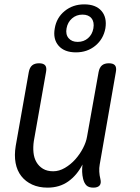

<svg xmlns="http://www.w3.org/2000/svg" viewBox="-20 -850 640 880"><path d="M408 10Q387 10 376.5 0Q366 -10 361 -30Q357 -46 356.5 -62.5Q356 -79 358 -96Q333 -47 293 -18.5Q253 10 198 10Q158 10 127.5 -4Q97 -18 77.5 -43Q58 -68 51.5 -103Q45 -138 52 -181L112 -520Q116 -541 127.5 -550.5Q139 -560 159 -560Q179 -560 187 -550.5Q195 -541 191 -520L135 -203Q131 -176 133.5 -151Q136 -126 147 -107Q158 -88 177 -76.5Q196 -65 224 -65Q251 -65 277.5 -80.5Q304 -96 325 -119.5Q346 -143 360.5 -171Q375 -199 379 -224L432 -520Q436 -541 447.5 -550.5Q459 -560 479 -560Q499 -560 507 -550.5Q515 -541 511 -520L437 -96Q434 -80 435 -63Q436 -46 440 -30Q445 -10 436.5 0Q428 10 408 10ZM328 -610Q275 -610 248.5 -640.5Q222 -671 231 -720Q239 -769 276.5 -799.5Q314 -830 366 -830Q419 -830 445 -800Q471 -770 463 -720Q454 -671 417 -640.5Q380 -610 328 -610ZM336 -658Q364 -658 383.5 -675Q403 -692 408 -720Q413 -749 399.5 -766Q386 -783 358 -783Q330 -783 310 -765.5Q290 -748 285 -720Q280 -692 294.5 -675Q309 -658 336 -658Z"/></svg>

Font: Maple Mono NL Light
Style: Italic
Weight: 300
Italic angle: -10°
Monospace: yes
Designer: subframe7536
Version: Version 7.000